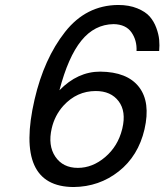

<svg xmlns="http://www.w3.org/2000/svg" viewBox="-20 -729 661 772"><path d="M119 -329Q157 -493 241.5 -600.5Q326 -708 455 -709Q499 -709 532 -695.5Q565 -682 582 -662.5Q599 -643 608.5 -617Q618 -591 620 -569Q622 -547 620 -524H529Q531 -567 508.5 -599Q486 -631 437 -632Q360 -631 307 -565.5Q254 -500 219 -366Q292 -441 383 -441Q492 -440 539 -379Q586 -318 561 -209Q536 -102 457.5 -40Q379 22 276 23Q38 22 119 -329ZM293 -54Q352 -54 403 -97.5Q454 -141 471 -209Q471 -210 471.5 -211Q472 -212 472 -213Q488 -281 457 -322Q426 -363 365 -363Q289 -363 235 -304Q200 -265 188 -213Q172 -144 202.5 -99Q233 -54 293 -54Z"/></svg>

Font: Miedinger
Style: Italic
Weight: 400
Italic angle: -13°
Version: Version 001.000